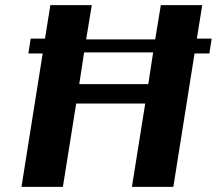

<svg xmlns="http://www.w3.org/2000/svg" viewBox="-20 -731 848 751"><path d="M91 -522H147L64 0H226L278 -326H548L496 0H658L741 -522H799L808 -580H750L771 -711H609L587 -577H317L339 -711H177L156 -580H100ZM290 -402 309 -526H579L560 -402Z"/></svg>

Font: Aerodynamic
Style: BdObl
Weight: 500
Designer: Google
Version: Version 2.000980; 2014